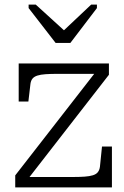

<svg xmlns="http://www.w3.org/2000/svg" viewBox="-20 -812 538 832"><path d="M221 -626H285L400 -777V-792H375L234 -659L280 -660L135 -792H104V-777ZM97 -31 82 -45H294Q324 -45 346 -46.5Q368 -48 382.5 -52.5Q397 -57 404 -66Q411 -75 413 -89L422 -177H465V0H46V-52L396 -502L412 -492H231Q200 -492 178 -490.5Q156 -489 142 -484.5Q128 -480 121 -471.5Q114 -463 112 -449L103 -372H61V-537H452V-488Z"/></svg>

Font: Roboto Serif 20pt ExtraLight
Style: Regular
Weight: 250
Version: Version 1.008